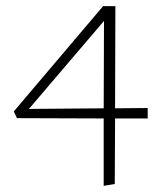

<svg xmlns="http://www.w3.org/2000/svg" viewBox="-20 -430 505 624"><path d="M460 -79V-45H354L353 168L317 174V-45L35 -46L25 -68L315 -410H355L354 -78ZM74 -76 317 -78 318 -362Z"/></svg>

Font: EauTestText Light
Style: Regular
Weight: 300
Designer: Christian Thalmann (Catharsis Fonts)
Version: Version 0.001;PS 000.001;hotconv 1.0.88;makeotf.lib2.5.64775